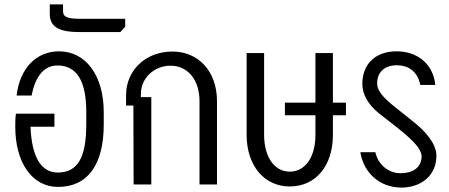

<svg xmlns="http://www.w3.org/2000/svg" viewBox="-20 -834 2032 868"><path d="M242 11C377 11 449 -90 449 -271V-327C449 -492 368 -602 247 -602C146 -602 70 -528 55 -402H123C140 -491 180 -538 240 -538C327 -538 370 -468 370 -328V-272C370 -121 331 -54 241 -54C165 -54 123 -126 118 -261H226V-320H52C49 -300 49 -281 49 -261C49 -98 126 11 242 11Z M341 -689H524L546 -713V-749H343C281 -749 265 -759 265 -784V-814H205V-772C205 -710 249 -689 341 -689Z M584 0H664V-395H617V-410C617 -479 675 -537 751 -537C830 -537 882 -472 882 -376V0H961V-376C961 -515 874 -601 760 -601C635 -601 550 -513 550 -405V-357H583Z M1290 9C1407 9 1485 -84 1485 -224V-313H1544V-370H1485V-594H1406V-370H1268V-313H1406V-224C1406 -124 1360 -58 1290 -58C1220 -58 1174 -125 1174 -224V-594H1095V-224C1095 -86 1174 9 1290 9Z M1795 14C1883 14 1953 -40 1953 -130C1953 -184 1903 -242 1847 -285L1771 -346C1708 -395 1685 -426 1685 -457C1685 -507 1718 -539 1774 -539C1825 -539 1868 -512 1880 -450H1948C1938 -548 1864 -602 1773 -602C1680 -602 1618 -547 1618 -455C1618 -407 1645 -360 1694 -321L1776 -257C1855 -194 1885 -158 1886 -128C1886 -80 1851 -51 1790 -51C1740 -51 1690 -86 1677 -146H1609C1624 -52 1697 14 1795 14Z"/></svg>

Font: Vanilla Cream Book
Style: Regular
Weight: 400
Designer: Jeremy Tribby, Jinavaṁso
Foundry: Tribby Type
Version: Version 1.422;Glyphs 3.1.2 (3151)